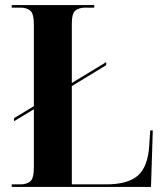

<svg xmlns="http://www.w3.org/2000/svg" viewBox="-20 -734 651 754"><path d="M26 0V-10H61Q84 -10 98.5 -21.5Q113 -33 113 -77V-305L35 -258V-270L113 -317V-637Q113 -681 98.5 -692.5Q84 -704 61 -704H26V-714H350V-704H314Q291 -704 276.5 -693Q262 -682 262 -640V-408L397 -490V-478L262 -396V-10H397Q483 -10 522 -45Q561 -80 566 -162L570 -222H580L573 0Z"/></svg>

Font: Noto Serif Display SemiCondensed
Style: Bold
Weight: 700
Width: 4
Designer: Monotype Design Team
Foundry: Monotype Imaging Inc.
Version: Version 2.009